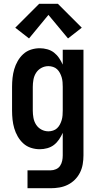

<svg xmlns="http://www.w3.org/2000/svg" viewBox="-20 -784 515 1019"><path d="M126 215V120H249Q263 120 277 114Q291 108 299 96Q307 84 310 69.5Q313 55 313 41V-79Q305 -61 293.5 -44Q282 -27 266.5 -15Q251 -3 231 2.5Q211 8 191 8Q167 8 144 0.5Q121 -7 103.5 -23Q86 -39 74 -60Q62 -81 55.5 -103.5Q49 -126 46.5 -149.5Q44 -173 44 -197V-323Q44 -347 46.5 -370.5Q49 -394 55.5 -416.5Q62 -439 74 -460Q86 -481 103.5 -497Q121 -513 144 -520.5Q167 -528 191 -528Q211 -528 231 -522.5Q251 -517 266.5 -505Q282 -493 293.5 -476Q305 -459 313 -441V-520H423V41Q423 64 419 87.5Q415 111 404.5 132Q394 153 377.5 169.5Q361 186 340 196.5Q319 207 295.5 211Q272 215 249 215ZM237 -87Q249 -87 261.5 -91Q274 -95 283 -103.5Q292 -112 298 -123.5Q304 -135 307.5 -147Q311 -159 312 -172Q313 -185 313 -197V-323Q313 -335 312 -348Q311 -361 307.5 -373Q304 -385 298 -396.5Q292 -408 283 -416.5Q274 -425 261.5 -429Q249 -433 237 -433Q217 -433 199.5 -423.5Q182 -414 171.5 -397.5Q161 -381 157.5 -361.5Q154 -342 154 -323V-197Q154 -178 157.5 -158.5Q161 -139 171.5 -122.5Q182 -106 199.5 -96.5Q217 -87 237 -87ZM134 -580 61 -637 188 -764H287L414 -637L341 -580L237 -705Z"/></svg>

Font: Iosevka QP
Style: Bold
Weight: 700
Designer: Belleve Invis
Foundry: Belleve Invis
Version: Version 20.0.0; ttfautohint (v1.8.4)